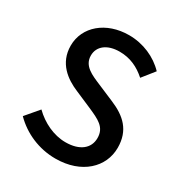

<svg xmlns="http://www.w3.org/2000/svg" viewBox="-178 -878 963 1020"><g transform="rotate(30 304.0 -368.0)"><path d="M307 14C468 14 566 -83 566 -201C566 -309 504 -363 416 -400L315 -443C256 -468 197 -491 197 -555C197 -612 245 -649 320 -649C385 -649 437 -624 483 -583L542 -657C488 -714 407 -750 320 -750C179 -750 78 -663 78 -547C78 -439 156 -384 228 -354L330 -310C398 -280 447 -259 447 -192C447 -130 398 -88 310 -88C238 -88 166 -123 113 -175L45 -95C112 -27 206 14 307 14Z"/></g></svg>

Font: GenYoGothic2 TW M
Style: Regular
Weight: 500
Version: Version 2.100;PS 2.1;hotconv 16.6.51;makeotf.lib2.5.65220 DE